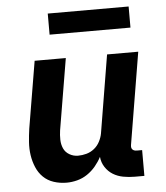

<svg xmlns="http://www.w3.org/2000/svg" viewBox="-52 -761 704 816"><g transform="rotate(-5 300.0 -353.5)"><path d="M200 8Q171 8 145 -0.5Q119 -9 100.5 -27Q82 -45 71.5 -70Q61 -95 57 -122Q53 -149 55 -177.5Q57 -206 61 -234L109 -520H242L191 -216Q188 -196 188.5 -176Q189 -156 196.5 -139Q204 -122 221 -112Q238 -102 258 -102Q276 -102 294 -107Q312 -112 327 -124Q342 -136 351 -153.5Q360 -171 363 -188L418 -520H551L486 -129Q485 -123 485.5 -118Q486 -113 489.5 -109Q493 -105 498 -103.5Q503 -102 509 -102H531V8H490Q465 8 441 3.5Q417 -1 397.5 -13Q378 -25 365 -45Q352 -65 350 -89Q339 -68 323.5 -49.5Q308 -31 288 -17.5Q268 -4 245 2Q222 8 200 8ZM182 -625V-715H527V-625Z"/></g></svg>

Font: Iosevka Extrabold Extended
Style: Italic
Weight: 800
Width: 7
Italic angle: -9°
Monospace: yes
Designer: Belleve Invis
Foundry: Belleve Invis
Version: Version 32.5.0; ttfautohint (v1.8.4)